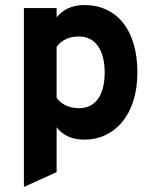

<svg xmlns="http://www.w3.org/2000/svg" viewBox="-20 -543 616 763"><path d="M314 12C436 12 526 -87 526 -255C526 -428 441 -523 315 -523C264 -523 228 -503 205 -474V-511H75V200L205 141V-37C228 -8 263 12 314 12ZM294 -113C249 -113 218 -134 205 -155V-357C224 -382 251 -398 294 -398C361 -398 396 -341 396 -255C396 -164 359 -113 294 -113Z"/></svg>

Font: Overpass ExtraBold
Style: Regular
Weight: 800
Designer: Delve Withrington, Thomas Jockin
Foundry: Delve Fonts
Version: Version 3.000;DELV;Overpass